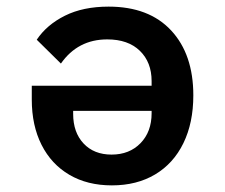

<svg xmlns="http://www.w3.org/2000/svg" viewBox="-20 -548 680 580"><path d="M438 -289V-303Q438 -360 402.5 -394.5Q367 -429 304 -429Q215 -429 164 -356L91 -428Q121 -473 176 -500.5Q231 -528 308 -528Q430 -528 497 -456Q564 -384 564 -260Q564 -177 534 -115.5Q504 -54 448.5 -21Q393 12 318 12Q244 12 189.5 -20Q135 -52 105.5 -110.5Q76 -169 76 -247V-289ZM317 -81Q371 -81 404.5 -115.5Q438 -150 438 -206V-213H201V-204Q201 -148 232.5 -114.5Q264 -81 317 -81Z"/></svg>

Font: Writer SemiBold
Style: Regular
Weight: 600
Monospace: yes
Designer: Mike Abbink, Paul van der Laan, Pieter van Rosmalen
Foundry: Bold Monday
Version: Version 2.001 2020